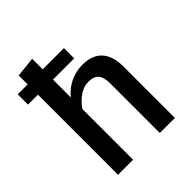

<svg xmlns="http://www.w3.org/2000/svg" viewBox="-210 -903 1036 1036"><g transform="rotate(-45 307.5 -385.0)"><path d="M525.1 -394.9V0H410.3V-376.9Q410.3 -425.6 392.1 -446.9Q373.8 -468.2 332.3 -468.2Q296.4 -468.2 263.3 -445.1Q230.3 -422.1 206.2 -387.2V0H91.3V-611.3H15.4V-689.7H91.3V-757.9L206.2 -770.3V-689.7H368.2V-611.3H206.2V-475.4Q238.5 -514.9 282.3 -535.4Q326.2 -555.9 373.8 -555.9Q449.2 -555.9 487.2 -514.1Q525.1 -472.3 525.1 -394.9Z"/></g></svg>

Font: Fira Code Fixed Medium
Style: Regular
Weight: 500
Monospace: yes
Designer: Carrois Corporate, Edenspiekermann AG, Nikita Prokopov
Foundry: Carrois Corporate, Edenspiekermann AG, Nikita Prokopov
Version: Version 5.002